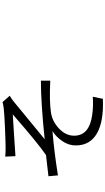

<svg xmlns="http://www.w3.org/2000/svg" viewBox="327 -1134 846 1540"><g transform="rotate(-90 750.0 -364.0)"><path d="M602.5 -684.6Q590.8 -683.6 453.1 -675.3Q315.4 -667 267.6 -663.1L263.7 -745.1Q299.8 -741.2 342.8 -742.2Q381.8 -742.2 495.6 -747.1Q609.4 -752 647.5 -756.8Q679.7 -759.8 701.2 -766.6L752 -709Q723.6 -692.4 699.2 -671.9Q674.8 -652.3 561.5 -558.6Q448.2 -464.8 403.3 -428.7Q694.3 -459 873 -459V-383.8Q710 -391.6 622.1 -378.9Q547.9 -369.1 489.7 -314.5Q431.6 -259.8 431.6 -192.4Q431.6 -69.3 601.6 -46.9Q673.8 -37.1 744.1 -43L727.5 38.1Q545.9 45.9 449.7 -9.8Q353.5 -65.4 353.5 -179.7Q353.5 -237.3 389.2 -288.6Q424.8 -339.8 468.8 -366.2Q309.6 -353.5 113.3 -322.3L106.4 -398.4Q125 -400.4 276.4 -418Q377 -487.3 602.5 -684.6Z"/></g></svg>

Font: Bpmf Zihi Sans Regular
Style: Regular
Weight: 400
Foundry: But Ko
Version: Version 1.320